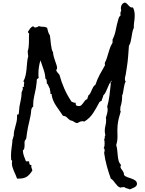

<svg xmlns="http://www.w3.org/2000/svg" viewBox="-20 -1175 1123 1490"><path d="M1043 252.9Q1043 261.7 1036.6 268.6Q1030.3 275.4 1021.5 279.8Q1012.7 284.2 1003.4 288.1Q994.1 292 987.3 294.9Q976.6 289.1 965.3 287.1Q954.1 285.2 945.3 277.3H938.5Q922.9 277.3 914.1 281.2Q900.4 276.4 891.6 267.1Q882.8 257.8 875 247.6Q867.2 237.3 859.4 227.5Q851.6 217.8 839.8 210.9Q822.3 162.1 808.6 112.3Q794.9 62.5 788.1 10.7Q790 5.9 791 0Q792 -5.9 792 -10.7Q792 -14.6 790.5 -19Q789.1 -23.4 784.2 -24.4Q789.1 -32.2 790.5 -42.5Q792 -52.7 792 -61.5Q792 -81.1 788.1 -93.8Q793.9 -98.6 793 -109.9Q792 -121.1 797.9 -126Q793 -142.6 793 -158.2Q793 -179.7 798.3 -200.2Q803.7 -220.7 803.7 -242.2Q803.7 -247.1 803.2 -252Q802.7 -256.8 801.8 -261.7Q806.6 -277.3 811 -293.5Q815.4 -309.6 815.4 -326.2Q815.4 -337.9 811.5 -345.7Q824.2 -390.6 829.6 -435.1Q835 -479.5 839.8 -525.4Q838.9 -527.3 837.9 -528.3Q836.9 -529.3 836.9 -531.2Q836.9 -536.1 842.3 -539.1Q847.7 -542 846.7 -549.8Q835 -538.1 827.6 -522.5Q820.3 -506.8 814 -491.2Q807.6 -475.6 800.3 -460.4Q793 -445.3 781.2 -433.6Q780.3 -422.9 774.9 -413.1Q769.5 -403.3 769.5 -391.6Q768.6 -391.6 767.6 -392.1Q766.6 -392.6 764.6 -392.6Q760.7 -392.6 759.3 -387.7Q757.8 -382.8 752.9 -384.8Q730.5 -340.8 703.6 -298.8Q676.8 -256.8 633.8 -231.4Q626 -234.4 619.1 -234.4Q606.4 -234.4 594.2 -227.1Q582 -219.7 578.1 -219.7Q568.4 -219.7 554.2 -230Q540 -240.2 525.4 -241.2Q509.8 -252 499.5 -263.2Q489.3 -274.4 468.8 -276.4Q455.1 -296.9 441.9 -315.4Q428.7 -334 416.5 -352.1Q404.3 -370.1 395 -390.6Q385.7 -411.1 380.9 -436.5Q381.8 -438.5 381.8 -440.4Q381.8 -446.3 376.5 -445.3Q371.1 -444.3 371.1 -451.2V-458Q371.1 -465.8 368.7 -472.2Q366.2 -478.5 367.2 -486.3Q360.4 -497.1 356.4 -508.8Q352.5 -520.5 342.8 -529.3V-538.1Q342.8 -543.9 342.3 -549.3Q341.8 -554.7 339.4 -559.1Q336.9 -563.5 332 -564.5Q331.1 -599.6 317.9 -636.2Q304.7 -672.9 293.9 -707Q286.1 -681.6 282.2 -655.8Q278.3 -629.9 278.3 -603.5V-586.9Q278.3 -579.1 280.3 -571.3Q277.3 -566.4 272 -564.5Q266.6 -562.5 265.6 -556.6Q264.6 -551.8 265.1 -546.9Q265.6 -542 264.6 -537.1Q262.7 -513.7 258.8 -492.2Q252.9 -460 245.1 -427.2Q237.3 -394.5 237.3 -360.4Q237.3 -358.4 237.8 -355Q238.3 -351.6 238.3 -349.6Q222.7 -335.9 221.7 -315.4Q220.7 -294.9 216.8 -276.4Q211.9 -249 205.1 -222.2Q198.2 -195.3 193.4 -167Q190.4 -151.4 188.5 -136.2Q186.5 -121.1 184.6 -105.5Q183.6 -96.7 178.2 -90.8Q172.9 -85 170.9 -77.1Q169.9 -70.3 170.4 -62Q170.9 -53.7 170.9 -46.9Q170.9 -35.2 168.9 -24.9Q167 -14.6 157.2 -6.8Q159.2 18.6 166 36.6Q172.9 54.7 181.6 77.1H206.1V81.1Q206.1 90.8 209.5 98.6Q212.9 106.4 223.6 105.5Q222.7 109.4 222.7 115.2Q222.7 124 226.1 131.3Q229.5 138.7 231.4 147.5Q211.9 179.7 189.5 195.3Q167 210.9 127.9 210.9H112.3Q107.4 195.3 100.6 180.7Q93.8 166 87.4 151.4Q81.1 136.7 76.7 121.6Q72.3 106.4 72.3 89.8Q72.3 85.9 73.2 82.5Q74.2 79.1 74.2 75.2Q74.2 70.3 70.3 69.3Q66.4 68.4 66.4 59.6Q66.4 52.7 65.9 46.9Q65.4 41 65.4 34.2Q65.4 2 70.3 -29.8Q75.2 -61.5 77.1 -93.8Q82 -98.6 82 -106.4Q82 -114.3 86.9 -119.1V-126Q86.9 -143.6 90.8 -161.1Q94.7 -178.7 99.6 -195.3Q104.5 -211.9 108.4 -229.5Q112.3 -247.1 112.3 -264.6V-280.3Q112.3 -287.1 118.7 -286.6Q125 -286.1 126 -293.9Q127.9 -307.6 128.4 -320.8Q128.9 -334 130.9 -347.7Q135.7 -374 141.6 -400.9Q147.5 -427.7 147.5 -455.1V-458Q147.5 -460.9 152.3 -470.2Q157.2 -479.5 157.2 -488.3Q157.2 -495.1 154.3 -501Q155.3 -500 158.2 -500Q162.1 -500 163.6 -502.4Q165 -504.9 168 -506.8Q165 -510.7 165 -514.6Q165 -519.5 166.5 -523.9Q168 -528.3 168 -533.2Q168 -540 161.1 -543Q172.9 -564.5 178.2 -588.9Q183.6 -613.3 186 -638.7Q188.5 -664.1 190.4 -689.9Q192.4 -715.8 199.2 -739.3Q197.3 -745.1 196.8 -752Q196.3 -758.8 196.3 -764.6Q196.3 -768.6 195.3 -772.9Q194.3 -777.3 196.3 -781.2Q196.3 -783.2 197.3 -786.1L199.2 -792Q201.2 -798.8 201.7 -806.2Q202.1 -813.5 203.1 -821.3Q205.1 -843.8 204.6 -867.2Q204.1 -890.6 206.1 -914.1Q203.1 -918 200.2 -920.4Q197.3 -922.9 196.3 -927.7Q204.1 -941.4 213.4 -953.6Q222.7 -965.8 238.3 -972.7Q241.2 -961.9 253.9 -961.9Q259.8 -961.9 268.6 -964.8Q277.3 -967.8 280.3 -972.7Q296.9 -966.8 314 -967.3Q331.1 -967.8 345.7 -959Q348.6 -944.3 353.5 -928.7Q358.4 -913.1 367.2 -900.4Q369.1 -887.7 371.1 -869.6Q373 -851.6 375 -832.5Q377 -813.5 380.9 -796.4Q384.8 -779.3 391.6 -769.5Q392.6 -752 397.5 -734.4Q402.3 -716.8 408.2 -700.7Q414.1 -684.6 418.5 -670.9Q422.9 -657.2 422.9 -648.4Q422.9 -640.6 420.4 -638.2Q418 -635.7 416 -629.9Q419.9 -619.1 426.8 -611.8Q433.6 -604.5 441.4 -594.7Q456.1 -539.1 479.5 -486.3Q502.9 -433.6 536.1 -384.8Q544.9 -383.8 550.3 -379.9Q555.7 -376 567.4 -377.9V-371.1Q567.4 -361.3 571.3 -357.4Q580.1 -351.6 591.8 -351.6Q604.5 -351.6 611.8 -358.9Q619.1 -366.2 626 -376Q632.8 -385.7 639.6 -394.5Q646.5 -403.3 658.2 -406.2V-408.2Q658.2 -416 661.6 -421.4Q665 -426.8 665 -433.6Q675.8 -441.4 681.6 -453.1Q687.5 -464.8 692.4 -477.1Q697.3 -489.3 703.6 -500Q710 -510.7 720.7 -517.6Q734.4 -559.6 753.9 -595.7Q773.4 -631.8 794.9 -668.9Q794.9 -671.9 793.9 -675.3Q793 -678.7 793 -681.6Q793 -682.6 794.9 -690.4Q799.8 -700.2 803.7 -709Q807.6 -717.8 810.5 -728.5Q820.3 -758.8 828.6 -788.1Q836.9 -817.4 853.5 -843.8V-868.2Q871.1 -903.3 878.4 -942.4Q885.7 -981.4 896.5 -1018.6Q898.4 -1029.3 903.8 -1040.5Q909.2 -1051.8 917 -1056.6Q914.1 -1062.5 914.1 -1068.4Q914.1 -1076.2 916.5 -1082.5Q918.9 -1088.9 920.9 -1095.7Q918 -1102.5 918 -1113.3Q918 -1127 925.8 -1139.2Q933.6 -1151.4 949.2 -1155.3Q959 -1152.3 965.8 -1145.5Q972.7 -1138.7 979 -1131.3Q985.4 -1124 992.7 -1119.6Q1000 -1115.2 1011.7 -1117.2Q1019.5 -1102.5 1022.5 -1086.4Q1025.4 -1070.3 1025.4 -1053.7Q1025.4 -1031.2 1021.5 -1007.3Q1017.6 -983.4 1018.6 -959Q1010.7 -943.4 1007.3 -925.3Q1003.9 -907.2 1001 -888.7Q998 -870.1 994.1 -852.5Q990.2 -835 980.5 -819.3Q977.5 -775.4 974.1 -733.4Q970.7 -691.4 963.9 -649.4L955.1 -593.8Q953.1 -586.9 951.2 -578.6Q949.2 -570.3 949.2 -564.5Q949.2 -558.6 950.2 -552.2Q951.2 -545.9 956.1 -543Q949.2 -533.2 946.3 -519.5Q943.4 -505.9 940.4 -490.2L935.5 -460Q933.6 -445.3 927.7 -433.6V-422.9Q927.7 -383.8 914.1 -342.8V-337.9Q914.1 -333 913.6 -329.6Q913.1 -326.2 913.1 -321.3Q913.1 -314.5 917 -310.5Q909.2 -285.2 902.3 -258.3Q895.5 -231.4 892.6 -203.1Q889.6 -165 891.6 -125.5Q893.6 -85.9 881.8 -48.8Q887.7 -31.2 889.6 -10.7L893.6 30.3Q895.5 50.8 899.9 69.8Q904.3 88.9 917 101.6Q918 103.5 918 107.4Q918 115.2 914.1 119.1Q916 128.9 920.9 135.7Q925.8 142.6 930.7 148.9Q935.5 155.3 939 163.1Q942.4 170.9 942.4 182.6Q950.2 193.4 966.8 199.2Q983.4 205.1 1000.5 210.9Q1017.6 216.8 1030.3 226.1Q1043 235.4 1043 252.9Z"/></svg>

Font: Rock Salt
Style: Regular
Weight: 400
Version: Version 1.001